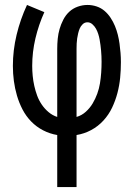

<svg xmlns="http://www.w3.org/2000/svg" viewBox="-20 -540 540 775"><path d="M211 215V5Q181 0 154 -14Q127 -28 106 -49.5Q85 -71 71 -98Q57 -125 48.5 -154Q40 -183 36 -213Q32 -243 32 -274Q32 -337 47 -399.5Q62 -462 89 -520L159 -491Q136 -440 123 -385Q110 -330 110 -274Q110 -254 112 -233.5Q114 -213 118.5 -193Q123 -173 130 -154Q137 -135 148.5 -118Q160 -101 176 -87.5Q192 -74 211 -68V-343Q211 -363 213 -383.5Q215 -404 220.5 -423Q226 -442 235.5 -460.5Q245 -479 259.5 -492.5Q274 -506 293.5 -513Q313 -520 333 -520Q352 -520 370 -514Q388 -508 402 -496Q416 -484 426.5 -468Q437 -452 444 -435Q451 -418 455.5 -400Q460 -382 462.5 -363.5Q465 -345 466.5 -326.5Q468 -308 468 -289Q468 -257 465 -226Q462 -195 454 -164.5Q446 -134 432.5 -105.5Q419 -77 397.5 -53.5Q376 -30 348 -15Q320 0 289 5V215ZM289 -68Q310 -74 326.5 -89Q343 -104 354 -122.5Q365 -141 372.5 -161.5Q380 -182 383.5 -203.5Q387 -225 388.5 -247Q390 -269 390 -291Q390 -302 389.5 -313.5Q389 -325 388 -336Q387 -347 385.5 -358.5Q384 -370 382 -381Q380 -392 376.5 -403Q373 -414 367.5 -424Q362 -434 353 -442Q344 -450 333 -450Q322 -450 314 -442.5Q306 -435 302 -425.5Q298 -416 295.5 -405.5Q293 -395 291.5 -385Q290 -375 289.5 -364.5Q289 -354 289 -343Z"/></svg>

Font: Iosevka Gothic
Style: Regular
Weight: 400
Monospace: yes
Designer: Belleve Invis
Foundry: Belleve Invis
Version: Version 15.5.1; ttfautohint (v1.8.4)